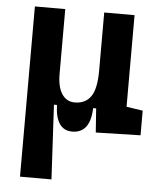

<svg xmlns="http://www.w3.org/2000/svg" viewBox="-53 -564 692 834"><g transform="rotate(5 293.0 -147.0)"><path d="M273.9 9.8Q201.7 9.8 198.2 -99.6H185.1L202.6 224.6H65.4V-517.6H197.8V-234.4Q197.8 -178.2 218 -147.7Q238.3 -117.2 273.9 -117.2Q320.3 -117.2 344 -150.9Q367.7 -184.6 367.7 -263.7V-517.6H500V-118.2L571.3 -107.4V0L376.5 4.9L369.1 -99.6H356Q352.5 9.8 273.9 9.8Z"/></g></svg>

Font: CaskaydiaMono NF
Style: Bold
Weight: 700
Designer: Aaron Bell
Foundry: Saja Typeworks
Version: Version 2111.001; ttfautohint (v1.8.4);Nerd Fonts 3.1.1